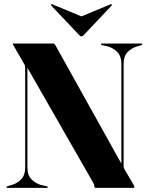

<svg xmlns="http://www.w3.org/2000/svg" viewBox="-20 -911 718 931"><path d="M212 -3.5Q212 0 207.5 0H15.5Q11 0 11 -3.5Q11 -6 16.5 -8L36.5 -14Q64 -22 83 -41.8Q102 -61.5 102 -97.5V-583Q102 -589.5 101.2 -592.8Q100.5 -596 96 -603L49 -684.5Q46.5 -689 44 -692.8Q41.5 -696.5 41.5 -698Q41.5 -700 46 -700H239Q244 -700 249 -691L568.5 -117.5V-602.5Q568.5 -638 549.5 -658Q530.5 -678 502.5 -686L475 -692Q469.5 -694 469.5 -696.5Q469.5 -700 474 -700H666Q670.5 -700 670.5 -696.5Q670.5 -694 665 -692L645 -686Q617.5 -678 598.5 -658.2Q579.5 -638.5 579.5 -602.5V-107Q579.5 -100.5 581.2 -95.8Q583 -91 585.5 -87L622 -25Q628.5 -14.5 630.2 -10Q632 -5.5 632 -3.5Q632 0 626 0H444.5Q437.5 0 437.5 -7.5Q437.5 -15 432.5 -24L113 -582V-97Q113 -62 132.2 -42Q151.5 -22 178.5 -14L206.5 -8Q212 -6 212 -3.5ZM387 -742Q380.5 -734.5 375 -734.5Q369.5 -734.5 363 -742L229.5 -883Q225.5 -887.5 229 -890Q230.5 -892 236.5 -889L375 -831.5L513 -889Q519 -892 521 -890Q524 -887 520.5 -883Z"/></svg>

Font: Fraunces 144pt S000
Style: Bold
Weight: 700
Version: Version 1.000; ttfautohint (v1.8.3)